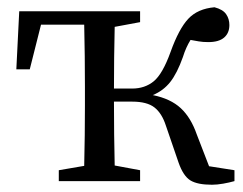

<svg xmlns="http://www.w3.org/2000/svg" viewBox="-20 -499 669 529"><path d="M564 10Q524 10 504.5 -2Q485 -14 472 -51L437 -153Q426 -187 405.5 -203Q385 -219 344 -219H294V-216Q294 -176 294.5 -128.5Q295 -81 296 -43L366 -30V0H142V-30L212 -42Q213 -80 213.5 -126.5Q214 -173 214 -208V-260Q214 -296 213.5 -344.5Q213 -393 212 -431H93L62 -308H25L33 -468H366V-438L296 -425Q295 -388 294.5 -340.5Q294 -293 294 -255H344Q379 -255 403.5 -275Q428 -295 450 -356Q473 -420 499 -447.5Q525 -475 571 -479Q594 -473 603 -460Q612 -447 612 -430Q612 -408 597.5 -395.5Q583 -383 554 -383Q539 -383 527.5 -385Q516 -387 505 -389Q492 -368 484 -342Q468 -297 449 -273Q430 -249 401 -237Q450 -227 478 -201Q506 -175 522 -129L556 -41L626 -30V0Q612 4 595 7Q578 10 564 10Z"/></svg>

Font: Source Serif 4 Subhead
Style: Regular
Weight: 400
Designer: Frank Grießhammer
Foundry: Adobe Systems Incorporated
Version: Version 4.004;hotconv 1.0.117;makeotfexe 2.5.65602